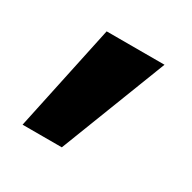

<svg xmlns="http://www.w3.org/2000/svg" viewBox="-76 -214 410 411"><g transform="rotate(30 129.0 -8.5)"><path d="M24 123 80 -140H223L121 123Z"/></g></svg>

Font: DM Sans 24pt Black
Style: Regular
Weight: 900
Designer: Colophon Foundry, Jonny Pinhorn
Foundry: Colophon Foundry
Version: Version 4.004;gftools[0.9.30]